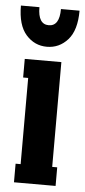

<svg xmlns="http://www.w3.org/2000/svg" viewBox="-58 -733 338 763"><g transform="rotate(5 111.0 -351.0)"><path d="M-5.9 -702.1H67.9Q67.9 -633.8 110.8 -633.8Q153.8 -633.8 153.8 -702.1H228Q228 -624 194.1 -585.9Q160.2 -547.9 110.8 -547.9Q61.5 -547.9 27.8 -585.9Q-5.9 -624 -5.9 -702.1ZM193.8 0H27.8V-74.2H47.9V-418H27.8V-492.2H173.8V-74.2H193.8Z"/></g></svg>

Font: Margherita Black
Style: Regular
Weight: 900
Designer: James Puckett
Foundry: Dunwich Type Founders
Version: Version 1.008;hotconv 1.0.109;makeotfexe 2.5.65596